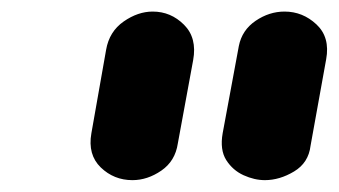

<svg xmlns="http://www.w3.org/2000/svg" viewBox="-20 -999 586 332"><path d="M209 -687.5Q177 -687.5 154.2 -709.5Q131.5 -731.5 138 -768.5L163.5 -913Q169 -944.5 193.8 -961.8Q218.5 -979 244 -979Q275.5 -979 298.2 -956.2Q321 -933.5 314 -895L287.5 -751Q283 -720.5 259 -704Q235 -687.5 209 -687.5ZM365 -768.5 393 -919.5Q398.5 -947 422 -963Q445.5 -979 472 -979Q503.5 -979 527.2 -956.8Q551 -934.5 544 -896.5L517 -747Q513.5 -717.5 488.5 -702.5Q463.5 -687.5 438 -687.5Q420 -687.5 401.2 -696Q382.5 -704.5 371.2 -722.2Q360 -740 365 -768.5Z"/></svg>

Font: Edu QLD Hand
Style: Regular
Weight: 400
Designer: Tina and Corey Anderson, Eben Sorkin
Foundry: Sorkin Type Co.
Version: Version 2.000